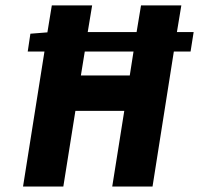

<svg xmlns="http://www.w3.org/2000/svg" viewBox="-20 -680 726 700"><path d="M64 0 142.1 -492.2H81.1L90.8 -557.1L152.8 -562L168.9 -660.2H315.9L299.8 -563H478L494.1 -660.2H641.1L625 -563H686L674.8 -492.2H613.8L536.1 0H389.2L433.1 -275.9H254.9L210.9 0ZM274.9 -404.8H453.1L466.8 -492.2H289.1Z"/></svg>

Font: Office Code Pro Bold Italic
Style: Regular
Weight: 700
Italic angle: -9°
Designer: Nathan Rutzky & Paul D. Hunt
Foundry: Adobe Systems Incorporated
Version: Version 1.004;PS 001.004;hotconv 1.0.70;makeotf.lib2.5.58329